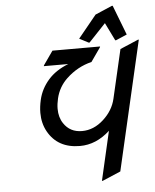

<svg xmlns="http://www.w3.org/2000/svg" viewBox="-63 -1012 873 1084"><g transform="rotate(-5 373.5 -470.5)"><path d="M263.7 -465.8Q256.3 -434.6 256.3 -407.7Q256.3 -358.9 279.3 -324.7Q314.9 -270.5 383.3 -270.5Q449.7 -270.5 505.4 -321.3Q560.1 -371.1 575.2 -436.5L639.2 -712.9L742.2 -756.8H747.1L578.1 -24.4L475.1 19.5H470.2L534.2 -258.8Q456.5 -187.5 364.3 -187.5Q238.3 -187.5 183.1 -287.1Q157.2 -334 157.2 -393.1Q157.2 -427.2 166 -465.8Q180.2 -528.3 224.1 -578.1Q266.1 -626 338.4 -654.3H199.7L201.2 -659.2L255.9 -737.3H525.9L524.4 -732.4L469.7 -654.3Q389.2 -634.8 326.7 -575.7Q278.8 -530.3 263.7 -465.8ZM412.1 -791.5 516.1 -918.9 611.8 -960H616.7L681.6 -791.5L619.1 -764.6H614.3L564.5 -866.2L468.8 -764.6H463.9Z"/></g></svg>

Font: Nova Script
Style: Regular
Weight: 400
Italic angle: -13°
Version: Version 2.001